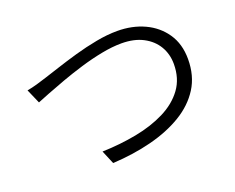

<svg xmlns="http://www.w3.org/2000/svg" viewBox="-103 -824 1206 984"><g transform="rotate(-20 500.0 -331.5)"><path d="M76 -517Q104 -522 130 -529.5Q156 -537 184 -546Q216 -556 266 -572.5Q316 -589 375.5 -606Q435 -623 496 -634.5Q557 -646 611 -646Q693 -646 759 -615.5Q825 -585 864.5 -527Q904 -469 904 -387Q904 -296 862 -229.5Q820 -163 745.5 -118Q671 -73 572.5 -48Q474 -23 361 -17L330 -91Q428 -94 517 -111Q606 -128 676 -163Q746 -198 786.5 -253.5Q827 -309 827 -388Q827 -442 801.5 -485Q776 -528 727.5 -553.5Q679 -579 610 -579Q560 -579 501 -567.5Q442 -556 382.5 -538Q323 -520 269.5 -500.5Q216 -481 174 -464.5Q132 -448 110 -439Z"/></g></svg>

Font: Source Han Sans SC Normal
Style: Regular
Weight: 350
Designer: Ryoko NISHIZUKA 西塚涼子 (kana, bopomofo & ideographs); Paul D. Hunt (Latin, Greek & Cyrillic); Sandoll Communications 산돌커뮤니
Foundry: Adobe
Version: Version 2.004;hotconv 1.0.118;makeotfexe 2.5.65603